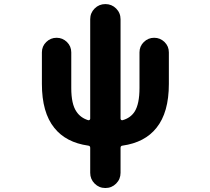

<svg xmlns="http://www.w3.org/2000/svg" viewBox="-20 -735 1040 951"><path d="M426.8 121.1V-2.9Q426.8 -12.7 417 -13.7Q306.6 -29.3 249 -101.6Q187.5 -177.7 187.5 -319.3V-475.6Q187.5 -505.9 209 -526.9Q230.5 -547.9 260.3 -547.9Q290 -547.9 311.5 -526.9Q333 -505.9 333 -475.6V-298.8Q333 -219.7 358.4 -182.6Q378.9 -151.4 417 -139.6Q420.9 -138.7 423.8 -141.1Q426.8 -143.6 426.8 -147.5V-639.6Q426.8 -670.9 448.7 -692.9Q470.7 -714.8 502 -714.8Q533.2 -714.8 555.2 -692.9Q577.1 -670.9 577.1 -639.6V-147.5Q577.1 -143.6 580.1 -141.1Q583 -138.7 586.9 -139.6Q626 -150.4 646.5 -181.6Q670.9 -219.7 670.9 -298.8V-475.6Q670.9 -505.9 692.4 -526.9Q713.9 -547.9 743.7 -547.9Q773.4 -547.9 794.9 -526.9Q816.4 -505.9 816.4 -475.6V-319.3Q816.4 -177.7 754.9 -101.6Q697.3 -29.3 586.9 -13.7Q577.1 -12.7 577.1 -2.9V121.1Q577.1 152.3 555.2 174.3Q533.2 196.3 502 196.3Q470.7 196.3 448.7 174.3Q426.8 152.3 426.8 121.1Z"/></svg>

Font: Rounded-X Mgen+ 1m bold
Style: Bold
Weight: 700
Designer: [Source Han Sans]
Ryoko NISHIZUKA  (kana & ideographs); Paul D. Hunt (Latin, Greek & Cyrillic); Wenlong ZHANG  (bopomofo
Version: Version 1.059.20150602